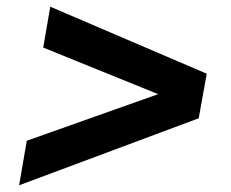

<svg xmlns="http://www.w3.org/2000/svg" viewBox="-20 -547 689 573"><path d="M37 6 60 -127 452 -266 109 -405 130 -527 597 -327 573 -194Z"/></svg>

Font: Archivo SemiBold ExtraBold
Style: Italic
Weight: 800
Italic angle: -10°
Version: Version 2.001